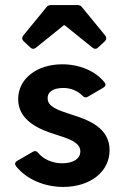

<svg xmlns="http://www.w3.org/2000/svg" viewBox="-20 -738 493 769"><path d="M166 -709 73.2 -595.7C67.4 -587.9 67.4 -580.1 74.2 -573.2L101.6 -547.9C108.4 -541 117.2 -541 124 -546.9L235.4 -636.7H239.3L350.6 -546.9C357.4 -541 366.2 -541 373 -547.9L400.4 -573.2C407.2 -580.1 407.2 -587.9 401.4 -595.7L308.6 -709C303.7 -715.8 296.9 -717.8 289.1 -717.8H185.5C177.7 -717.8 170.9 -715.8 166 -709ZM233.4 10.7C339.8 10.7 418.9 -48.8 418.9 -136.7C418.9 -227.5 332 -258.8 262.7 -280.3C211.9 -296.9 170.9 -310.5 170.9 -343.8C169.9 -371.1 195.3 -385.7 233.4 -385.7C262.7 -385.7 290 -375 310.5 -354.5C316.4 -347.7 324.2 -345.7 332 -350.6L393.6 -386.7C403.3 -392.6 405.3 -399.4 398.4 -408.2C363.3 -453.1 298.8 -480.5 229.5 -480.5C128.9 -480.5 52.7 -423.8 52.7 -340.8C52.7 -254.9 137.7 -218.8 206.1 -198.2C251 -183.6 301.8 -168.9 301.8 -131.8C301.8 -101.6 272.5 -84 229.5 -84C190.4 -84 154.3 -99.6 132.8 -126C126 -133.8 119.1 -134.8 111.3 -129.9L48.8 -93.8C39.1 -87.9 38.1 -80.1 44.9 -71.3C87.9 -18.6 159.2 10.7 233.4 10.7Z"/></svg>

Font: Ed Sans Neue SemiBold
Style: Regular
Weight: 600
Designer: Stephen Hutchings
Version: Version 1.004;PS 001.004;hotconv 1.0.88;makeotf.lib2.5.64775